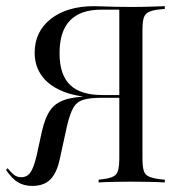

<svg xmlns="http://www.w3.org/2000/svg" viewBox="-30 -591 590 622"><path d="M356.5 -201.6V-559.7H298.4Q230.6 -559.7 196.8 -524.6Q162.9 -489.5 162.9 -418.5Q162.9 -349.2 196.8 -316.1Q230.6 -283.1 301.6 -283.1H395.2V-275H294.4Q228.2 -275 180.6 -292.3Q133.1 -309.7 107.7 -342.3Q82.3 -375 82.3 -420.2Q82.3 -488.7 134.7 -529.8Q187.1 -571 275 -571Q287.1 -571 304.8 -570.2Q322.6 -569.4 345.2 -569Q367.7 -568.5 394.4 -568.5H402.4Q424.2 -568.5 443.5 -569Q462.9 -569.4 478.2 -570.2Q493.5 -571 504 -571V-562.1L487.1 -560.5Q463.7 -558.1 451.6 -552Q439.5 -546 435.5 -532.7Q431.5 -519.4 431.5 -492.7V-201.6ZM75 11.3Q47.6 11.3 28.2 -0.4Q8.9 -12.1 -10.5 -40.3L-5.6 -46Q8.1 -29.8 16.5 -23.8Q25 -17.7 36.3 -16.9Q56.5 -16.1 67.7 -31Q79 -46 88.7 -87.1L105.6 -164.5Q116.1 -212.1 135.1 -237.1Q154 -262.1 192.7 -271.4Q231.5 -280.6 300.8 -280.6H383.9V-274.2H296.8Q259.7 -274.2 238.7 -267.3Q217.7 -260.5 206.9 -240.7Q196 -221 187.1 -183.1L163.7 -75.8Q154 -30.6 133.1 -9.7Q112.1 11.3 75 11.3ZM386.3 -2.4Q365.3 -2.4 346.8 -2Q328.2 -1.6 313.7 -1.2Q299.2 -0.8 289.5 0V-8.9L303.2 -10.5Q337.1 -14.5 346.8 -27Q356.5 -39.5 356.5 -78.2V-201.6H431.5V-78.2Q431.5 -52.4 435.5 -38.7Q439.5 -25 451.6 -19.4Q463.7 -13.7 487.1 -10.5L504 -8.9V0Q493.5 -0.8 478.2 -1.2Q462.9 -1.6 443.5 -2Q424.2 -2.4 402.4 -2.4H394.4Z"/></svg>

Font: Playfair 144pt SemiCondensed Light
Style: Regular
Weight: 300
Width: 4
Designer: Claus Eggers Sørensen
Foundry: Claus Eggers Sørensen
Version: Version 2.203